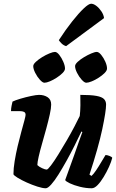

<svg xmlns="http://www.w3.org/2000/svg" viewBox="-20 -1008 622 1028"><path d="M225 0Q208 0 180 -9Q152 -18 123 -31Q94 -44 74 -56.5Q54 -69 52 -75Q52 -106 58.5 -145.5Q65 -185 74.5 -225.5Q84 -266 94 -302Q104 -338 110.5 -362.5Q117 -387 117 -393Q117 -405 108.5 -409Q100 -413 86 -413H39Q39 -427 42 -441.5Q45 -456 47 -464Q61 -471 89.5 -479.5Q118 -488 146.5 -494Q175 -500 189 -500Q216 -500 235 -487.5Q254 -475 254 -448Q254 -429 246.5 -395Q239 -361 228 -320.5Q217 -280 205.5 -240Q194 -200 187 -169Q180 -138 180 -124Q189 -115 205.5 -107.5Q222 -100 230 -100Q236 -100 253 -122.5Q270 -145 292 -180.5Q314 -216 337 -255.5Q360 -295 378.5 -330.5Q397 -366 407 -387Q410 -412 410.5 -444Q411 -476 410 -500Q467 -500 496.5 -494.5Q526 -489 537 -477.5Q548 -466 548 -448Q548 -413 527.5 -316Q507 -219 459 -73L470 -66Q481 -76 494.5 -96Q508 -116 521.5 -139Q535 -162 545 -178Q554 -178 566.5 -173Q579 -168 581 -163Q576 -142 563.5 -114.5Q551 -87 535 -60.5Q519 -34 502.5 -17Q486 0 471 0Q440 0 408 -8Q376 -16 354 -26.5Q332 -37 329 -44L377 -177Q390 -215 402 -248.5Q414 -282 421 -301L416 -304Q400 -270 379.5 -229Q359 -188 336.5 -147.5Q314 -107 293 -73.5Q272 -40 254 -20Q236 0 225 0ZM442 -565Q432 -565 417.5 -581Q403 -597 392.5 -618Q382 -639 382 -654Q382 -664 396 -677Q410 -690 430 -702Q450 -714 469 -722Q488 -730 498 -730Q509 -730 522 -714Q535 -698 544 -677.5Q553 -657 553 -641Q553 -630 540 -617Q527 -604 508.5 -592Q490 -580 471.5 -572.5Q453 -565 442 -565ZM218 -565Q208 -565 193.5 -581Q179 -597 168.5 -618Q158 -639 158 -654Q158 -664 172 -677Q186 -690 205.5 -702Q225 -714 244.5 -722Q264 -730 274 -730Q285 -730 297.5 -714Q310 -698 319 -677Q328 -656 328 -641Q328 -630 315 -617Q302 -604 283.5 -592Q265 -580 247 -572.5Q229 -565 218 -565ZM334 -761Q320 -765 309.5 -775.5Q299 -786 295 -793Q332 -850 367 -894Q402 -938 428.5 -963Q455 -988 468 -988Q481 -988 496 -976.5Q511 -965 523 -947Q535 -929 537 -911Z"/></svg>

Font: Texturina Black
Style: Italic
Weight: 900
Italic angle: -11°
Designer: Guillermo Torres Carreño
Foundry: Omnibus-Type
Version: Version 1.002; ttfautohint (v1.8.3)